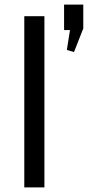

<svg xmlns="http://www.w3.org/2000/svg" viewBox="-20 -810 380 830"><path d="M172 -740V0H85V-740ZM340 -790V-687L300 -585L269 -594L295 -759L325 -680H257V-790Z"/></svg>

Font: Pathway Extreme
Style: Regular
Weight: 400
Designer: Eduardo Rodriguez Tunni
Foundry: Eduardo Rodriguez Tunni
Version: Version 1.001;gftools[0.9.26]